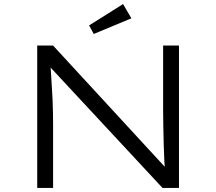

<svg xmlns="http://www.w3.org/2000/svg" viewBox="-20 -924 1063 944"><path d="M163 0V-700H241L802 -91L794 -73Q790 -94 788 -131Q786 -168 785 -212.5Q784 -257 783 -301.5Q782 -346 782 -384Q782 -422 782 -443V-700H860V0H779L223 -598L227 -619Q229 -599 230.5 -568.5Q232 -538 234.5 -503Q237 -468 238.5 -433.5Q240 -399 240.5 -368.5Q241 -338 241 -318V0ZM441 -757 418 -799 585 -904 626 -834Z"/></svg>

Font: Lexend Peta Light
Style: Regular
Weight: 300
Version: Version 1.007